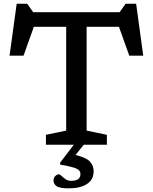

<svg xmlns="http://www.w3.org/2000/svg" viewBox="-20 -772 815 1024"><path d="M346.5 232.5Q299.5 232.5 282.5 221.5Q265.5 210.5 265.5 190.5Q265.5 175 275.5 166.2Q285.5 157.5 295 157.5Q299 157.5 308 166.2Q317 175 330 183.8Q343 192.5 358.5 192.5Q409 192.5 409 156.5Q409 145 401.8 136.8Q394.5 128.5 371.5 121.2Q348.5 114 301 106V95L373.5 0H225V-53L333 -75.5V-629H160.5L105.5 -475H31L69 -752H125L157 -707H618L650 -752H706L744 -475H669.5L614.5 -629H442V-75.5L550 -53V0H426.5L383 54.5Q443 69.5 461.2 91.5Q479.5 113.5 479.5 141Q479.5 186.5 443.5 209.5Q407.5 232.5 346.5 232.5Z"/></svg>

Font: Newsreader 6pt
Style: Regular
Weight: 400
Designer: Hugues Gentile
Foundry: Production Type
Version: Version 1.003; ttfautohint (v1.8.3)